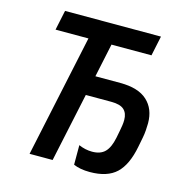

<svg xmlns="http://www.w3.org/2000/svg" viewBox="-106 -818 918 931"><g transform="rotate(15 353.0 -352.0)"><path d="M424.8 9.8Q376 9.8 342.8 -4.9V-103Q376 -88.4 410.2 -88.4Q452.1 -88.4 474.6 -111.1Q497.1 -133.8 507.3 -184.1L514.6 -221.7Q517.1 -234.9 519.3 -249Q521.5 -263.2 521.5 -276.9Q521.5 -311 502.2 -328.6Q482.9 -346.2 438 -346.2H310.1L236.3 0H120.6L251.5 -614.3H86.4L107.4 -713.9H588.9L567.9 -614.3H367.2L331.5 -445.8H457Q547.4 -445.8 592.3 -404.5Q637.2 -363.3 637.2 -291.5Q637.2 -275.9 635.7 -256.6Q634.3 -237.3 630.9 -219.7L621.1 -169.4Q603 -75.7 557.9 -33Q512.7 9.8 424.8 9.8Z"/></g></svg>

Font: Open Sans SemiBold
Style: Italic
Weight: 600
Italic angle: -12°
Designer: Monotype Design Team
Foundry: Monotype Imaging Inc.
Version: Version 3.003; ttfautohint (v1.8.4)